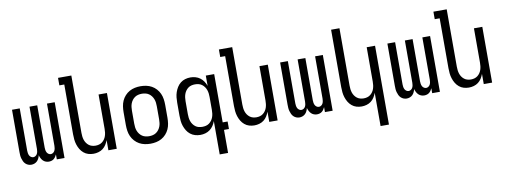

<svg xmlns="http://www.w3.org/2000/svg" viewBox="-71 -1142 4643 1763"><g transform="rotate(-10 2250.0 -260.0)"><path d="M139 8Q124 8 110 2.5Q96 -3 85 -13.5Q74 -24 67.5 -38Q61 -52 57 -66.5Q53 -81 52 -96Q51 -111 51 -126V-520H123V-126Q123 -115 125 -103Q127 -91 132 -81Q137 -71 147 -64Q157 -57 168 -57Q180 -57 190 -64Q200 -71 205 -81Q210 -91 212 -103Q214 -115 214 -126V-520H286V-126Q286 -115 288 -103Q290 -91 295 -81Q300 -71 310 -64Q320 -57 332 -57Q343 -57 353 -64Q363 -71 368 -81Q373 -91 375 -103Q377 -115 377 -126V-520H449V0H377V-46Q372 -35 365 -24.5Q358 -14 348.5 -6.5Q339 1 327 4.5Q315 8 302 8Q287 8 273 2.5Q259 -3 248.5 -13.5Q238 -24 231 -38Q224 -52 220 -66Q217 -52 210.5 -38Q204 -24 193.5 -13.5Q183 -3 168.5 2.5Q154 8 139 8Z M719 8Q694 8 670.5 1Q647 -6 628 -22Q609 -38 596.5 -59Q584 -80 576.5 -103.5Q569 -127 566.5 -151.5Q564 -176 564 -200V-665H518V-735H642V-200Q642 -183 644 -166.5Q646 -150 651 -134.5Q656 -119 665.5 -105Q675 -91 688 -81Q701 -71 717 -66.5Q733 -62 750 -62Q767 -62 783 -66.5Q799 -71 812 -81Q825 -91 834.5 -105Q844 -119 849 -134.5Q854 -150 856 -166.5Q858 -183 858 -200V-520H936V0H858V-95Q850 -73 837.5 -53Q825 -33 806.5 -19Q788 -5 765 1.5Q742 8 719 8Z M1250 8Q1223 8 1196.5 2.5Q1170 -3 1146.5 -16Q1123 -29 1104.5 -49.5Q1086 -70 1075 -94.5Q1064 -119 1060 -146Q1056 -173 1056 -200V-320Q1056 -347 1060 -374Q1064 -401 1075 -425.5Q1086 -450 1104.5 -470.5Q1123 -491 1146.5 -504Q1170 -517 1196.5 -522.5Q1223 -528 1250 -528Q1277 -528 1303.5 -522.5Q1330 -517 1353.5 -504Q1377 -491 1395.5 -470.5Q1414 -450 1425 -425.5Q1436 -401 1440 -374Q1444 -347 1444 -320V-200Q1444 -173 1440 -146Q1436 -119 1425 -94.5Q1414 -70 1395.5 -49.5Q1377 -29 1353.5 -16Q1330 -3 1303.5 2.5Q1277 8 1250 8ZM1250 -62Q1267 -62 1284 -66Q1301 -70 1315 -79.5Q1329 -89 1339.5 -103Q1350 -117 1356 -133Q1362 -149 1364 -166Q1366 -183 1366 -200V-320Q1366 -337 1364 -354Q1362 -371 1356 -387Q1350 -403 1339.5 -417Q1329 -431 1315 -440.5Q1301 -450 1284 -454Q1267 -458 1250 -458Q1233 -458 1216 -454Q1199 -450 1185 -440.5Q1171 -431 1160.5 -417Q1150 -403 1144 -387Q1138 -371 1136 -354Q1134 -337 1134 -320V-200Q1134 -183 1136 -166Q1138 -149 1144 -133Q1150 -117 1160.5 -103Q1171 -89 1185 -79.5Q1199 -70 1216 -66Q1233 -62 1250 -62Z M1746 -62Q1763 -62 1779.5 -66Q1796 -70 1809.5 -80Q1823 -90 1833 -104Q1843 -118 1848.5 -134Q1854 -150 1856 -166.5Q1858 -183 1858 -200V-320Q1858 -337 1856 -353.5Q1854 -370 1848.5 -386Q1843 -402 1833 -416Q1823 -430 1809.5 -440Q1796 -450 1779.5 -454Q1763 -458 1746 -458Q1729 -458 1712.5 -454Q1696 -450 1682.5 -440Q1669 -430 1659 -416Q1649 -402 1643.5 -386Q1638 -370 1636 -353.5Q1634 -337 1634 -320V-200Q1634 -183 1636 -166.5Q1638 -150 1643.5 -134Q1649 -118 1659 -104Q1669 -90 1682.5 -80Q1696 -70 1712.5 -66Q1729 -62 1746 -62ZM1858 215V-96Q1850 -73 1836.5 -53Q1823 -33 1804 -19Q1785 -5 1762 1.5Q1739 8 1715 8Q1690 8 1666 1Q1642 -6 1622.5 -21.5Q1603 -37 1590 -58Q1577 -79 1569 -102.5Q1561 -126 1558.5 -150.5Q1556 -175 1556 -200V-320Q1556 -345 1558.5 -369.5Q1561 -394 1569 -417.5Q1577 -441 1590 -462Q1603 -483 1622.5 -498.5Q1642 -514 1666 -521Q1690 -528 1715 -528Q1739 -528 1762 -521.5Q1785 -515 1804 -501Q1823 -487 1836.5 -467Q1850 -447 1858 -424V-520H1936V-70H1982V0H1936V215Z M2219 8Q2194 8 2170.5 1Q2147 -6 2128 -22Q2109 -38 2096.5 -59Q2084 -80 2076.5 -103.5Q2069 -127 2066.5 -151.5Q2064 -176 2064 -200V-665H2018V-735H2142V-200Q2142 -183 2144 -166.5Q2146 -150 2151 -134.5Q2156 -119 2165.5 -105Q2175 -91 2188 -81Q2201 -71 2217 -66.5Q2233 -62 2250 -62Q2267 -62 2283 -66.5Q2299 -71 2312 -81Q2325 -91 2334.5 -105Q2344 -119 2349 -134.5Q2354 -150 2356 -166.5Q2358 -183 2358 -200V-520H2436V0H2358V-95Q2350 -73 2337.5 -53Q2325 -33 2306.5 -19Q2288 -5 2265 1.5Q2242 8 2219 8Z M2639 8Q2624 8 2610 2.5Q2596 -3 2585 -13.5Q2574 -24 2567.5 -38Q2561 -52 2557 -66.5Q2553 -81 2552 -96Q2551 -111 2551 -126V-520H2623V-126Q2623 -115 2625 -103Q2627 -91 2632 -81Q2637 -71 2647 -64Q2657 -57 2668 -57Q2680 -57 2690 -64Q2700 -71 2705 -81Q2710 -91 2712 -103Q2714 -115 2714 -126V-520H2786V-126Q2786 -115 2788 -103Q2790 -91 2795 -81Q2800 -71 2810 -64Q2820 -57 2832 -57Q2843 -57 2853 -64Q2863 -71 2868 -81Q2873 -91 2875 -103Q2877 -115 2877 -126V-520H2949V0H2877V-46Q2872 -35 2865 -24.5Q2858 -14 2848.5 -6.5Q2839 1 2827 4.5Q2815 8 2802 8Q2787 8 2773 2.5Q2759 -3 2748.5 -13.5Q2738 -24 2731 -38Q2724 -52 2720 -66Q2717 -52 2710.5 -38Q2704 -24 2693.5 -13.5Q2683 -3 2668.5 2.5Q2654 8 2639 8Z M3358 215V-95Q3350 -73 3337.5 -53Q3325 -33 3306.5 -19Q3288 -5 3265 1.5Q3242 8 3219 8Q3194 8 3170.5 1Q3147 -6 3128 -22Q3109 -38 3096.5 -59Q3084 -80 3076.5 -103.5Q3069 -127 3066.5 -151.5Q3064 -176 3064 -200V-735H3142V-200Q3142 -183 3144 -166.5Q3146 -150 3151 -134.5Q3156 -119 3165.5 -105Q3175 -91 3188 -81Q3201 -71 3217 -66.5Q3233 -62 3250 -62Q3267 -62 3283 -66.5Q3299 -71 3312 -81Q3325 -91 3334.5 -105Q3344 -119 3349 -134.5Q3354 -150 3356 -166.5Q3358 -183 3358 -200V-520H3436V215Z M3639 8Q3624 8 3610 2.5Q3596 -3 3585 -13.5Q3574 -24 3567.5 -38Q3561 -52 3557 -66.5Q3553 -81 3552 -96Q3551 -111 3551 -126V-520H3623V-126Q3623 -115 3625 -103Q3627 -91 3632 -81Q3637 -71 3647 -64Q3657 -57 3668 -57Q3680 -57 3690 -64Q3700 -71 3705 -81Q3710 -91 3712 -103Q3714 -115 3714 -126V-520H3786V-126Q3786 -115 3788 -103Q3790 -91 3795 -81Q3800 -71 3810 -64Q3820 -57 3832 -57Q3843 -57 3853 -64Q3863 -71 3868 -81Q3873 -91 3875 -103Q3877 -115 3877 -126V-520H3949V0H3877V-46Q3872 -35 3865 -24.5Q3858 -14 3848.5 -6.5Q3839 1 3827 4.5Q3815 8 3802 8Q3787 8 3773 2.5Q3759 -3 3748.5 -13.5Q3738 -24 3731 -38Q3724 -52 3720 -66Q3717 -52 3710.5 -38Q3704 -24 3693.5 -13.5Q3683 -3 3668.5 2.5Q3654 8 3639 8Z M4219 8Q4194 8 4170.5 1Q4147 -6 4128 -22Q4109 -38 4096.5 -59Q4084 -80 4076.5 -103.5Q4069 -127 4066.5 -151.5Q4064 -176 4064 -200V-665H4018V-735H4142V-200Q4142 -183 4144 -166.5Q4146 -150 4151 -134.5Q4156 -119 4165.5 -105Q4175 -91 4188 -81Q4201 -71 4217 -66.5Q4233 -62 4250 -62Q4267 -62 4283 -66.5Q4299 -71 4312 -81Q4325 -91 4334.5 -105Q4344 -119 4349 -134.5Q4354 -150 4356 -166.5Q4358 -183 4358 -200V-520H4436V0H4358V-95Q4350 -73 4337.5 -53Q4325 -33 4306.5 -19Q4288 -5 4265 1.5Q4242 8 4219 8Z"/></g></svg>

Font: Iosevka srxl
Style: Regular
Weight: 400
Monospace: yes
Designer: Belleve Invis
Foundry: Belleve Invis
Version: Version 33.0.1; ttfautohint (v1.8.3)